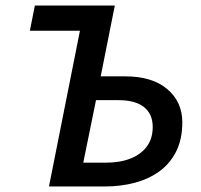

<svg xmlns="http://www.w3.org/2000/svg" viewBox="-20 -674 727 694"><path d="M157 0 269 -563H88L106 -654H395L344 -398H433Q530 -398 584.5 -352Q639 -306 639 -232Q639 -171 617 -127Q595 -83 556.5 -55Q518 -27 467.5 -13.5Q417 0 359 0ZM281 -86H362Q415 -86 453 -101.5Q491 -117 511.5 -145.5Q532 -174 532 -215Q532 -262 500.5 -287Q469 -312 408 -312H327Z"/></svg>

Font: Source Sans 3 SemiBold
Style: Italic
Weight: 600
Italic angle: -11°
Designer: Paul D. Hunt
Foundry: Adobe
Version: Version 3.046;hotconv 1.0.118;makeotfexe 2.5.65603